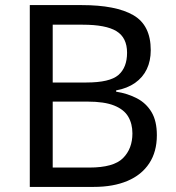

<svg xmlns="http://www.w3.org/2000/svg" viewBox="-20 -734 690 754"><path d="M301 -714Q435 -714 503.5 -674.5Q572 -635 572 -537Q572 -495 556.5 -462.5Q541 -430 510.5 -408.5Q480 -387 436 -379V-374Q481 -367 517.5 -348Q554 -329 575 -294Q596 -259 596 -203Q596 -138 566 -92.5Q536 -47 480.5 -23.5Q425 0 348 0H97V-714ZM319 -410Q411 -410 445 -439.5Q479 -469 479 -527Q479 -586 437.5 -611.5Q396 -637 305 -637H187V-410ZM187 -335V-76H331Q426 -76 463 -113Q500 -150 500 -210Q500 -248 483.5 -276Q467 -304 428.5 -319.5Q390 -335 324 -335Z"/></svg>

Font: hexlsinhala05
Style: Book
Weight: 400
Designer: Jelle Bosma - Monotype Design Team
Foundry: Monotype Imaging Inc.
Version: Version 2.003